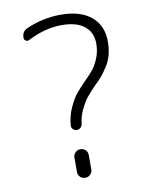

<svg xmlns="http://www.w3.org/2000/svg" viewBox="-84 -801 667 862"><g transform="rotate(-10 250.0 -370.0)"><path d="M94.7 -653.3Q86.9 -648.4 78.6 -652.8Q70.3 -657.2 70.3 -667Q70.3 -696.3 95.7 -707Q171.9 -740.2 252 -740.2Q341.8 -740.2 391.1 -699.2Q440.4 -658.2 440.4 -585Q440.4 -551.8 433.1 -524.4Q425.8 -497.1 410.2 -473.1Q394.5 -449.2 383.3 -435.5Q372.1 -421.9 348.6 -399.4Q321.3 -371.1 308.1 -354.5Q294.9 -337.9 279.8 -307.6Q264.6 -277.3 260.7 -243.2Q259.8 -232.4 252.4 -225.1Q245.1 -217.8 235.4 -217.8Q224.6 -217.8 217.3 -225.1Q210 -232.4 210.9 -242.2Q213.9 -285.2 231.4 -322.8Q249 -360.4 263.7 -378.4Q278.3 -396.5 307.6 -426.8Q335.9 -455.1 349.1 -471.7Q362.3 -488.3 375 -518.6Q387.7 -548.8 387.7 -585Q387.7 -635.7 352.1 -664.6Q316.4 -693.4 248 -693.4Q172.9 -693.4 94.7 -653.3ZM267.6 -97.7V-32.2Q267.6 -19.5 258.3 -9.8Q249 0 234.9 0Q220.7 0 211.4 -9.3Q202.1 -18.6 202.1 -32.2V-97.7Q202.1 -110.4 211.4 -120.1Q220.7 -129.9 234.9 -129.9Q249 -129.9 258.3 -120.6Q267.6 -111.3 267.6 -97.7Z"/></g></svg>

Font: Rounded-X Mgen+ 1m light
Style: Regular
Weight: 200
Designer: [Source Han Sans]
Ryoko NISHIZUKA  (kana & ideographs); Paul D. Hunt (Latin, Greek & Cyrillic); Wenlong ZHANG  (bopomofo
Version: Version 1.059.20150602